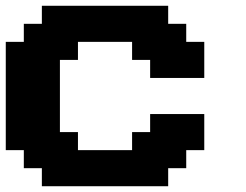

<svg xmlns="http://www.w3.org/2000/svg" viewBox="-20 -645 852 665"><path d="M125 0H562.5V-62.5H625V-125H687.5V-250H500V-187.5H437.5V-125H250V-187.5H187.5V-437.5H250V-500H437.5V-437.5H500V-375H687.5V-500H625V-562.5H562.5V-625H125V-562.5H62.5V-500H0V-125H62.5V-62.5H125Z"/></svg>

Font: Faithful 32x
Style: Semibold
Weight: 400
Foundry: Faithful Resource Pack
Version: Version 1.0; January 27, 2023